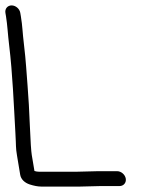

<svg xmlns="http://www.w3.org/2000/svg" viewBox="-43 -696 540 710"><path d="M390 -63H320.9L241.7 -61H101.3C95.7 -61 90.2 -61.8 84.4 -63.7L74.5 -122.8C72.2 -136.7 69.8 -172.8 67.5 -229C65.3 -285.6 62.5 -335.3 59 -378.2C55.2 -424 52.8 -472.9 45.8 -529.6C39.8 -578.6 40.5 -597.8 34.2 -635.5L32 -648.5C29.5 -663.5 15 -676 -0.1 -676C-15.1 -676 -25.5 -663.5 -23 -648.5L-20.8 -635.5C-15.6 -603.8 -14.1 -568.9 -9.1 -528C3.5 -424.5 8.1 -307 13.9 -204.9C17 -152 14.6 -152.5 19.9 -120.9L31.7 -49.8C34.6 -32.4 48.9 -19.8 67 -13.9C82.8 -8.8 97.3 -6 110.5 -6H251.2L330.3 -8H399.2C414.2 -8 424.6 -20.5 422.1 -35.5C419.6 -50.5 405 -63 390 -63Z"/></svg>

Font: MewTooHand
Style: BdCondLta
Weight: 400
Designer: Mew Too, Robert Jablonski
Version: Version 0.77